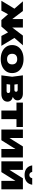

<svg xmlns="http://www.w3.org/2000/svg" viewBox="2092 -2958 878 5111"><g transform="rotate(90 2530.5 -402.0)"><path d="M-5 0 234 -395 408 -278 257 0ZM932 0 782 -278 955 -395 1195 0ZM708 -186 645 -207 922 -573H1180L681 0H508L10 -573H267L545 -207L482 -186V-573H708Z M1547 17Q1436 17 1352 -21Q1268 -59 1221 -127.5Q1174 -196 1174 -286Q1174 -378 1221 -446.5Q1268 -515 1352 -552.5Q1436 -590 1548 -590Q1659 -590 1743 -552.5Q1827 -515 1873.5 -446.5Q1920 -378 1920 -286Q1920 -196 1873.5 -127.5Q1827 -59 1743 -21Q1659 17 1547 17ZM1548 -151Q1593 -151 1624.5 -167Q1656 -183 1672.5 -213.5Q1689 -244 1689 -286Q1689 -329 1672.5 -359.5Q1656 -390 1624.5 -406Q1593 -422 1548 -422Q1503 -422 1471 -406Q1439 -390 1422.5 -359.5Q1406 -329 1406 -287Q1406 -244 1422.5 -213.5Q1439 -183 1471 -167Q1503 -151 1548 -151Z M1980 0 2017 -287 1980 -573H2463Q2546 -573 2596 -534.5Q2646 -496 2646 -430Q2646 -368 2595.5 -329Q2545 -290 2456 -281L2470 -316Q2573 -311 2627 -272Q2681 -233 2681 -164Q2681 -89 2625 -44.5Q2569 0 2476 0ZM2200 -46 2112 -139H2396Q2423 -139 2437 -151.5Q2451 -164 2451 -186Q2451 -208 2436 -221Q2421 -234 2391 -234H2156V-347H2366Q2391 -347 2404 -359Q2417 -371 2417 -391Q2417 -411 2404.5 -422.5Q2392 -434 2368 -434H2113L2200 -527L2234 -287Z M2916 -494H3145V0H2916ZM2705 -573H3356V-402H2705Z M3422 0V-573H3648V-127L3603 -142L3873 -573H4166V0H3941V-461L3985 -445L3707 0Z M4270 0V-573H4496V-127L4451 -142L4721 -573H5014V0H4789V-461L4833 -445L4555 0ZM4634 -618Q4525 -618 4459 -670Q4393 -722 4377 -821H4551Q4558 -784 4579.5 -764.5Q4601 -745 4634 -745Q4669 -745 4690 -764.5Q4711 -784 4718 -821H4892Q4876 -722 4809.5 -670Q4743 -618 4634 -618Z"/></g></svg>

Font: Unbounded ExtraBold
Style: Regular
Weight: 800
Designer: Luke Prowse, Jean-Baptiste Morizot, Fátima Lázaro, Florian Runge
Foundry: NaN
Version: Version 1.701;gftools[0.9.28.dev5+ged2979d]